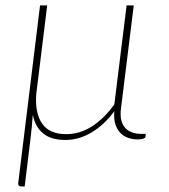

<svg xmlns="http://www.w3.org/2000/svg" viewBox="-20 -513 626 712"><path d="M155 -493 114.5 -164.5Q109 -94.5 136 -55Q163 -15.5 225.5 -15.5Q276 -15.5 321.2 -44.5Q366.5 -73.5 404 -126L449.5 -493H476L428.5 -109.5Q425.5 -85 429.8 -67.5Q434 -50 444.2 -38.8Q454.5 -27.5 470 -22Q485.5 -16.5 505 -16.5H520.5L519.5 -5.5Q518.5 -1.5 511.5 1.2Q504.5 4 490.5 4Q471.5 4 454.8 -2Q438 -8 426 -20.5Q414 -33 407.8 -52.8Q401.5 -72.5 404 -100.5Q367 -50.5 320.2 -22.2Q273.5 6 222 6Q170 6 140.5 -17.8Q111 -41.5 101.5 -87Q100 -64.5 97.8 -40.8Q95.5 -17 93 2L71.5 178.5H58.5Q52.5 178.5 49.8 175.2Q47 172 47.5 166.5L128.5 -493Z"/></svg>

Font: Lato Thin
Style: Italic
Weight: 200
Italic angle: -7°
Designer: Lukasz Dziedzic
Foundry: tyPoland Lukasz Dziedzic
Version: Version 2.007; 2014-02-27